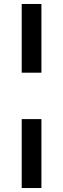

<svg xmlns="http://www.w3.org/2000/svg" viewBox="-20 -829 317 964"><path d="M89 -809H188V-464H89ZM89 -231H188V115H89Z"/></svg>

Font: Alexandria Medium
Style: Regular
Weight: 500
Designer: Mohamed Gaber
Foundry: Kief Type Foundry
Version: Version 5.100